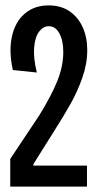

<svg xmlns="http://www.w3.org/2000/svg" viewBox="-20 -693 364 713"><path d="M18 -102.7 126.3 -265.3Q172 -339.7 193.5 -393.8Q215 -448 215 -500Q215 -543 200.3 -569.3Q185.7 -595.7 161.3 -595.7Q140.7 -595.7 125.5 -576Q110.3 -556.3 106.8 -517.5Q103.3 -478.7 116.7 -423.7L27.7 -433Q12.3 -502.3 24.2 -557Q36 -611.7 71.8 -642.3Q107.7 -673 160.3 -673Q206 -673 238.2 -651.2Q270.3 -629.3 287.2 -591.7Q304 -554 304 -506.7Q304 -456 285.8 -404.5Q267.7 -353 242.5 -308.2Q217.3 -263.3 182.3 -208.3L103.7 -83V-78H303V0H18Z"/></svg>

Font: Bricolage Grotesque 96pt Condensed ExBd
Style: Regular
Weight: 800
Width: 3
Designer: Mathieu Triay
Foundry: Atelier Triay
Version: Version 1.001;Glyphs 3.2 (3207)